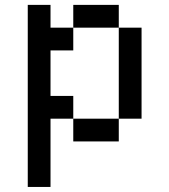

<svg xmlns="http://www.w3.org/2000/svg" viewBox="-20 -565 676 767"><path d="M90.9 -545.5V181.8H181.8V-90.9H272.7V-181.8H181.8V-363.6H272.7V-454.5H181.8V-545.5ZM272.7 -545.5V-454.5H454.5V-545.5ZM454.5 -454.5V-90.9H545.5V-454.5ZM272.7 -90.9V0H454.5V-90.9Z"/></svg>

Font: Departure Mono
Style: Regular
Weight: 400
Monospace: yes
Designer: Helena Zhang
Version: Version 1.500;Glyphs 3.3.1 (3343)